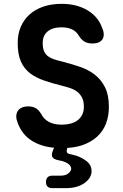

<svg xmlns="http://www.w3.org/2000/svg" viewBox="-20 -760 640 998"><path d="M390 -574Q377 -597 354 -607.5Q331 -618 300 -618Q253 -618 227.5 -596.5Q202 -575 202 -537Q202 -510 209 -494Q216 -478 229 -468Q242 -458 260 -452Q278 -446 300 -441Q350 -428 394.5 -413Q439 -398 472.5 -372Q506 -346 526 -306Q546 -266 546 -205Q546 -156 530.5 -116.5Q515 -77 484 -49Q453 -21 407 -5Q373 6 330 9L328 15Q325 26 328.5 32.5Q332 39 344 41Q363 45 381 51Q412 62 434 81Q456 100 456 129Q456 165 419 191.5Q382 218 322 218H252Q236 218 227.5 210Q219 202 219 186Q219 170 227.5 161.5Q236 153 252 153H296Q321 153 335.5 141Q350 129 350 117Q349 96 320 83Q305 76 284 73Q260 68 253 57.5Q246 47 254 25L261 8Q238 6 217 1Q180 -8 151 -25Q122 -42 102.5 -66.5Q83 -91 72 -121Q57 -158 72 -182.5Q87 -207 128 -207Q146 -207 162.5 -199.5Q179 -192 194 -168Q207 -141 234 -126.5Q261 -112 300 -112Q326 -112 348 -118Q370 -124 384.5 -135.5Q399 -147 407.5 -164.5Q416 -182 416 -204Q416 -234 406.5 -252.5Q397 -271 381.5 -283Q366 -295 345 -302Q324 -309 300 -315Q251 -327 209 -341.5Q167 -356 136.5 -379Q106 -402 89 -439.5Q72 -477 72 -537Q72 -583 88 -620.5Q104 -658 133.5 -684.5Q163 -711 205 -725.5Q247 -740 300 -740Q340 -740 373.5 -731.5Q407 -723 434 -707Q461 -691 480 -669Q499 -647 509 -620Q527 -581 513.5 -557.5Q500 -534 460 -534Q437 -534 420.5 -543Q404 -552 390 -574Z"/></svg>

Font: Maple Mono NL
Style: Bold
Weight: 700
Monospace: yes
Designer: subframe7536
Version: Version 7.000